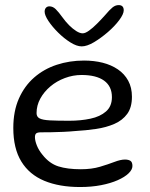

<svg xmlns="http://www.w3.org/2000/svg" viewBox="-20 -720 602 772"><path d="M301.5 32Q218.5 32 158.2 7Q98 -18 65.8 -70.5Q33.5 -123 33.5 -205.5Q33.5 -273 56 -323.8Q78.5 -374.5 117.5 -408.5Q156.5 -442.5 208 -459.5Q259.5 -476.5 318 -476.5Q358 -476.5 392.8 -467.8Q427.5 -459 454 -441Q480.5 -423 495.5 -395.5Q510.5 -368 510.5 -331Q510.5 -288 491.5 -262Q472.5 -236 439.8 -221.8Q407 -207.5 366 -201.5Q325 -195.5 281 -193Q261 -191 234 -189.8Q207 -188.5 182.8 -188.2Q158.5 -188 146 -188Q131 -188 125.8 -183.8Q120.5 -179.5 120.5 -168.5Q120.5 -154.5 128.2 -135Q136 -115.5 151 -97.5Q178.5 -62.5 214.8 -51Q251 -39.5 305 -39.5Q348.5 -39.5 382 -49.5Q415.5 -59.5 440.2 -69Q465 -78.5 482.5 -78.5Q496.5 -78.5 504.5 -73.2Q512.5 -68 512.5 -52.5Q512.5 -38 497 -23Q481.5 -8 453.2 4.5Q425 17 386.5 24.5Q348 32 301.5 32ZM258.5 -234.5Q304.5 -234.5 343.5 -242.8Q382.5 -251 406.2 -271.8Q430 -292.5 430 -329.5Q430 -373 398.5 -395.8Q367 -418.5 308 -418.5Q273.5 -418.5 240.8 -406.2Q208 -394 182.5 -372.5Q157 -351 142 -323.5Q127 -296 127 -265Q127 -250 139.5 -243.8Q152 -237.5 180.8 -236Q209.5 -234.5 258.5 -234.5ZM308.5 -533.5Q288.5 -533.5 263 -549.5Q237.5 -565.5 214 -588.8Q190.5 -612 175 -635.2Q159.5 -658.5 159.5 -673Q159.5 -683 164.8 -688.8Q170 -694.5 178.5 -694.5Q192.5 -694.5 204 -683.2Q215.5 -672 232.5 -648.5Q244 -632.5 258.2 -618.2Q272.5 -604 286.8 -595Q301 -586 312.5 -586Q323 -586 338.2 -597Q353.5 -608 370.2 -624.8Q387 -641.5 402 -658.5Q421 -681 432.5 -690.2Q444 -699.5 457 -699.5Q477.5 -699.5 477.5 -678.5Q477.5 -663.5 459.5 -639.2Q441.5 -615 413.8 -591Q386 -567 357.8 -550.2Q329.5 -533.5 308.5 -533.5Z"/></svg>

Font: Gluten Light
Style: Regular
Weight: 300
Designer: Tyler Finck
Foundry: Etcetera Type Company
Version: Version 1.300